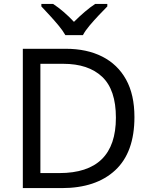

<svg xmlns="http://www.w3.org/2000/svg" viewBox="-20 -964 770 984"><path d="M669 -364Q669 -183 570.5 -91.5Q472 0 296 0H97V-714H317Q425 -714 504 -674Q583 -634 626 -556.5Q669 -479 669 -364ZM574 -361Q574 -504 503.5 -570.5Q433 -637 304 -637H187V-77H284Q574 -77 574 -361ZM315 -784Q302 -807 280 -833.5Q258 -860 234 -886Q210 -912 192 -931V-944H252Q278 -927 306 -903Q334 -879 359 -852Q386 -879 414 -903Q442 -927 468 -944H530V-931Q511 -912 486.5 -886Q462 -860 439.5 -833.5Q417 -807 405 -784Z"/></svg>

Font: RS Noto Sans
Style: Regular
Weight: 400
Designer: Monotype Design Team
Foundry: Monotype Imaging Inc.
Version: Version 3.10